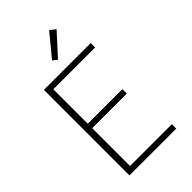

<svg xmlns="http://www.w3.org/2000/svg" viewBox="-283 -1068 1166 1166"><g transform="rotate(-45 300.0 -484.5)"><path d="M103 0V-735H505V-697H146V-401H443V-363H146V-38H505V0ZM293 -804 264 -826 382 -969 418 -941Z"/></g></svg>

Font: Iosevka Curly XLtEx
Style: Regular
Weight: 200
Width: 7
Monospace: yes
Designer: Belleve Invis
Foundry: Belleve Invis
Version: Version 11.1.0; ttfautohint (v1.8.3)